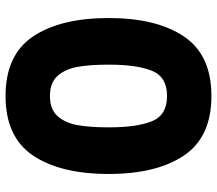

<svg xmlns="http://www.w3.org/2000/svg" viewBox="-65 -720 782 692"><g transform="rotate(90 326.0 -374.0)"><path d="M326 -745Q474 -745 540.5 -646Q607 -547 607 -375Q607 -201 540.5 -102Q474 -3 326 -3Q178 -3 111.5 -102Q45 -201 45 -375Q45 -547 111.5 -646Q178 -745 326 -745ZM326 -585Q257 -585 235 -530.5Q213 -476 213 -375Q213 -307 221 -262.5Q229 -218 253.5 -190.5Q278 -163 326 -163Q374 -163 398.5 -190.5Q423 -218 431 -262.5Q439 -307 439 -375Q439 -476 417 -530.5Q395 -585 326 -585Z"/></g></svg>

Font: IBM-Poppins
Style: Poppins-Bold
Weight: 700
Designer: Mike Abbink, Paul van der Laan, Pieter van Rosmalen, Ben Mitchell, Mark Frömberg
Foundry: Bold Monday
Version: Version 1.1